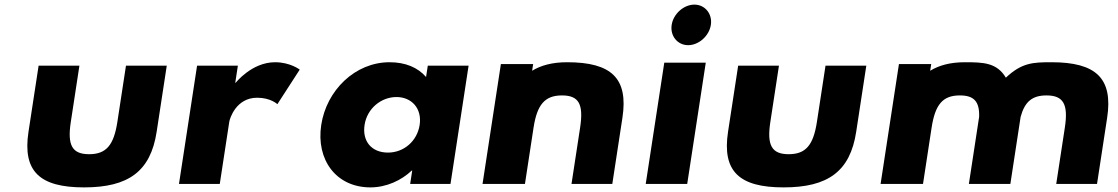

<svg xmlns="http://www.w3.org/2000/svg" viewBox="-20 -798 4851 833"><path d="M324.5 -513H147.5L103.6 -226C77.3 -54 152.7 15 344.7 15C536.7 15 633.3 -54 659.6 -226L703.5 -513H526.5L489.2 -269C473.7 -168 440.7 -129 366.7 -129C292.7 -129 271.7 -168 287.2 -269Z M756.5 0H933.5L974.8 -270C976.8 -283 1003.7 -374 1095.7 -374C1154.7 -374 1183.4 -346 1183.4 -346L1280.4 -496C1280.4 -496 1239.3 -528 1173.3 -528C1072.3 -528 1002.7 -439 1002.7 -439H1000.7L1012 -513H835Z M1561.7 -256C1572.5 -327 1633.2 -377 1700.2 -377C1766.2 -377 1811.5 -327 1800.7 -256C1790 -186 1732.3 -136 1663.3 -136C1591.3 -136 1551 -186 1561.7 -256ZM1373.7 -256C1350.7 -106 1437.2 15 1587.2 15C1657.2 15 1721.9 -16 1766.4 -58H1768.4L1759.5 0H1934.5L2013 -513H1836L1828.5 -464C1792.8 -505 1739.3 -528 1670.3 -528C1520.3 -528 1396.6 -406 1373.7 -256Z M2257.5 0 2294.8 -244C2310.3 -345 2344.3 -384 2418.3 -384C2492.3 -384 2512.3 -345 2496.8 -244L2459.5 0H2636.5L2680.4 -287C2706.7 -459 2632.3 -528 2440.3 -528C2375.3 -528 2326.2 -514 2288.6 -491L2293.1 -520H2153.1L2073.5 0Z M2894.1 -690C2886.7 -642 2919.6 -602 2965.6 -602C3011.6 -602 3056.7 -642 3064.1 -690C3071.4 -738 3038.6 -778 2992.6 -778C2946.6 -778 2901.4 -738 2894.1 -690ZM2781.5 0H2961.5L3042 -526H2862Z M3359.5 -513H3182.5L3138.6 -226C3112.3 -54 3187.7 15 3379.7 15C3571.7 15 3668.3 -54 3694.6 -226L3738.5 -513H3561.5L3524.2 -269C3508.7 -168 3475.7 -129 3401.7 -129C3327.7 -129 3306.7 -168 3322.2 -269Z M3984.5 0 4021.8 -244C4037.3 -345 4070.3 -384 4144.3 -384C4205.3 -384 4230.3 -358 4228 -291L4183.5 0H4363.5L4408 -291C4426.3 -358 4459.3 -384 4520.3 -384C4594.3 -384 4615.3 -345 4599.8 -244L4562.5 0H4739.5L4783.4 -287C4809.7 -459 4734.3 -528 4542.3 -528C4461.3 -528 4413 -526 4344 -461C4305 -526 4247.3 -528 4166.3 -528C4101.3 -528 4053.2 -514 4015.6 -491L4020.1 -520H3880.1L3800.5 0Z"/></svg>

Font: Sztylet
Style: BdObl
Weight: 700
Foundry: Cannot Into Space Fonts, PlusOne Fonts
Version: Version 0.12